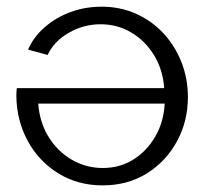

<svg xmlns="http://www.w3.org/2000/svg" viewBox="-20 -550 627 580"><path d="M289.9 10Q214.6 10 155.6 -26.7Q96.6 -63.4 63.5 -124.8Q30.4 -186.1 29.4 -259.4Q29.4 -264.5 29.7 -272Q30.1 -279.4 30.8 -283.8H476.1Q471.8 -340.2 445.1 -383.6Q418.4 -427.1 376.4 -451.9Q334.4 -476.7 283.9 -476.7Q232.4 -476.7 187.5 -450.7Q142.5 -424.8 124 -383.9L64.8 -400.2Q80.9 -437.6 114.2 -467Q147.5 -496.4 191.9 -513.1Q236.4 -529.8 287.1 -529.8Q343.7 -529.8 391.3 -508.3Q438.9 -486.8 473.8 -449.3Q508.6 -411.8 528.1 -362.3Q547.6 -312.8 547.6 -256.8Q547.6 -183.8 514.6 -123.1Q481.6 -62.4 423.7 -26.2Q365.7 10 289.9 10ZM290.4 -42.5Q341.8 -42.5 382.4 -67.8Q423.1 -93.2 448.8 -137.1Q474.5 -181 477.5 -237H95.5Q99.8 -180 126.9 -136.2Q154 -92.5 197 -67.5Q239.9 -42.5 290.4 -42.5Z"/></svg>

Font: Raleway Thin
Style: Regular
Weight: 100
Designer: Matt McInerney, Pablo Impallari, Rodrigo Fuenzalida
Foundry: Matt McInerney, Pablo Impallari, Rodrigo Fuenzalida
Version: Version 4.026